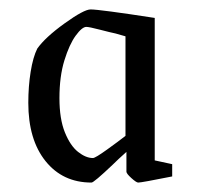

<svg xmlns="http://www.w3.org/2000/svg" viewBox="-20 -706 425 407"><path d="M40 -488Q40 -523 45 -554Q50 -585 59 -603Q76 -627 117 -656.5Q158 -686 172 -686Q191 -686 308 -668V-366L345 -358V-332Q280 -319 273 -319Q269 -319 258.5 -328.5Q248 -338 248 -342V-384Q230 -368 219 -357Q179 -319 174 -319Q113 -319 76.5 -364.5Q40 -410 40 -488ZM246 -418V-629L225 -635Q215 -637 192 -643Q169 -649 163 -649Q154 -649 140.5 -630.5Q127 -612 116.5 -578Q106 -544 106 -498Q106 -454 117.5 -425.5Q129 -397 145.5 -384Q162 -371 177 -371Q182 -371 207 -389Q232 -407 246 -418Z"/></svg>

Font: Grenze Light
Style: Regular
Weight: 300
Designer: Renata Polastri
Foundry: Omnibus-Type
Version: Version 1.002; ttfautohint (v1.8)